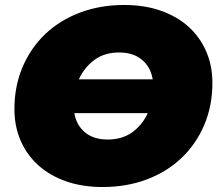

<svg xmlns="http://www.w3.org/2000/svg" viewBox="-20 -736 881 772"><path d="M393 16Q311 16 245.5 -7Q180 -30 134 -71.5Q88 -113 63 -170.5Q38 -228 38 -297Q38 -390 71 -467Q104 -544 162.5 -599.5Q221 -655 302 -685.5Q383 -716 479 -716Q561 -716 626.5 -693Q692 -670 738 -628.5Q784 -587 809 -529.5Q834 -472 834 -403Q834 -310 801 -233Q768 -156 709.5 -100.5Q651 -45 570 -14.5Q489 16 393 16ZM594 -417Q586 -466 551 -495.5Q516 -525 459 -525Q400 -525 359.5 -495Q319 -465 297 -417ZM413 -175Q471 -175 511.5 -204Q552 -233 574 -281H279Q287 -233 321.5 -204Q356 -175 413 -175Z"/></svg>

Font: Argentum Sans Black
Style: Italic
Weight: 900
Italic angle: -11°
Designer: Julieta Ulanovsky (font), Cristiano Sobral (main changes and remaster)
Foundry: Julieta Ulanovsky (font), Cristiano Sobral (main changes and remaster)
Version: Version 2.007;June 15, 2022;FontCreator 14.0.0.2814 64-bit; 